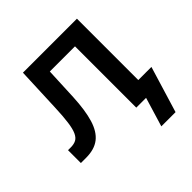

<svg xmlns="http://www.w3.org/2000/svg" viewBox="-182 -670 969 969"><g transform="rotate(-45 302.0 -186.0)"><path d="M8.8 0V-91.8H28.3Q51.3 -91.8 66.7 -99.9Q82 -107.9 91.8 -129.4Q101.6 -150.9 106.9 -190.2Q112.3 -229.5 114.7 -292L124.5 -529.3H509.8V0H404.3V-437.5H224.6L216.8 -263.2Q212.4 -172.4 194.8 -114Q177.2 -55.7 141.4 -27.8Q105.5 0 45.9 0ZM426.8 156.2 474.1 0H439.9V-91.3H603.5L528.3 156.2Z"/></g></svg>

Font: Inter 24pt Medium
Style: Regular
Weight: 500
Designer: Rasmus Andersson
Foundry: rsms
Version: Version 4.001;git-66647c0bb